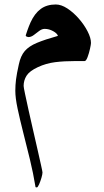

<svg xmlns="http://www.w3.org/2000/svg" viewBox="-20 -381 459 845"><path d="M380.4 -191.9Q380.4 -186 376.2 -166.7Q372.1 -147.5 365.5 -129.9Q358.9 -112.3 352.5 -112.3H311.5Q262.7 -112.3 222.9 -107.4Q183.1 -102.5 146.5 -85.4Q109.9 -68.4 96.9 -47.9Q84 -27.3 84 -2.9Q84 2.9 90.1 31.7Q96.2 60.5 105.5 102.8Q114.7 145 125.5 191.2Q136.2 237.3 145.5 278.6Q154.8 319.8 160.9 347.2Q167 374.5 167 377.9Q167 385.7 162.4 401.6Q157.7 417.5 151.9 430.7Q146 443.8 142.1 443.8Q136.2 443.8 136.2 441.4Q126.5 381.8 111.6 320.3Q96.7 258.8 82 201.4Q67.4 144 57.4 96.9Q47.4 49.8 47.4 18.6Q47.4 -5.9 50.5 -31.2Q53.7 -56.6 63 -98.1Q70.8 -135.3 89.1 -156.5Q107.4 -177.7 142.6 -192.4Q177.7 -207 234.9 -223.1Q231.9 -233.9 213.9 -243.9Q195.8 -253.9 176.8 -253.9Q164.6 -253.9 152.6 -244.9Q140.6 -235.8 128.7 -226.8Q116.7 -217.8 105 -217.8Q103 -217.8 98.1 -219.5Q93.3 -221.2 93.3 -225.6Q93.3 -226.6 100.1 -246.1Q106.9 -265.6 114.3 -282.2Q132.3 -321.8 159.2 -341.6Q186 -361.3 225.6 -361.3Q249.5 -361.3 276.4 -343.8Q303.2 -326.2 326.9 -299.1Q350.6 -272 365.5 -242.9Q380.4 -213.9 380.4 -191.9Z"/></svg>

Font: Scheherazade New Medium
Style: Regular
Weight: 500
Designer: SIL International
Foundry: SIL International
Version: Version 4.000